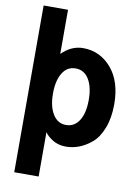

<svg xmlns="http://www.w3.org/2000/svg" viewBox="-110 -894 856 1196"><g transform="rotate(10 318.0 -296.5)"><path d="M218.8 -294.9Q218.8 -212.9 249 -164.1Q279.3 -115.2 332 -115.2Q384.8 -115.2 415 -162.1Q445.3 -209 445.3 -293.9Q445.3 -375 415.5 -423.8Q385.7 -472.7 331.1 -472.7Q277.3 -472.7 248 -423.8Q218.8 -375 218.8 -294.9ZM66.4 230.5V-824.2H220.7V-544.9Q281.2 -605.5 355.5 -605.5Q462.9 -605.5 534.7 -522Q606.4 -438.5 606.4 -293.9Q606.4 -208 581.5 -143.6Q556.6 -79.1 517.1 -45.9Q477.5 -12.7 437 2.4Q396.5 17.6 355.5 17.6Q307.6 17.6 272.9 -3.4Q238.3 -24.4 220.7 -49.8V230.5Z"/></g></svg>

Font: Gothic A1 Black
Style: Regular
Weight: 900
Version: Version 2.50